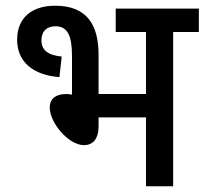

<svg xmlns="http://www.w3.org/2000/svg" viewBox="-20 -652 716 672"><path d="M173 -632C94 -632 40 -592 40 -513C40 -432 100 -389 188 -382L196 -454C147 -459 125 -477 125 -511C125 -542 143 -560 174 -560C217 -560 232 -527 232 -455V-321L214 -323C170 -323 154 -302 154 -276C154 -222 220 -144 274 -144C304 -144 325 -164 325 -211V-241H491V0H586V-540H676V-622H385V-540H491V-323H325V-460C325 -563 286 -632 173 -632Z"/></svg>

Font: Noto Sans Devanagari SemiCondensed Medium
Style: Regular
Weight: 500
Width: 4
Designer: Jelle Bosma - Monotype Design Team
Foundry: Monotype Imaging Inc.
Version: Version 2.004